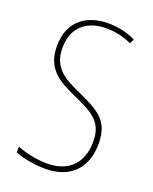

<svg xmlns="http://www.w3.org/2000/svg" viewBox="-138 -802 711 890"><g transform="rotate(20 217.5 -357.0)"><path d="M389 -184C389 -299 326 -329 224 -376C145 -411 79 -444 79 -545C79 -644 142 -699 240 -699C275 -699 320 -693 366 -671L377 -693C341 -712 291 -724 241 -724C131 -724 52 -663 52 -545C52 -429 123 -393 211 -353C310 -309 362 -280 362 -184C362 -77 300 -16 196 -16C142 -16 87 -28 46 -45V-16C88 0 141 10 195 10C313 10 389 -57 389 -184Z"/></g></svg>

Font: Noto Sans Thai Looped Condensed Thin
Style: Regular
Weight: 100
Width: 3
Designer: Sasikarn Vongin, Ben Mitchell
Foundry: The Fontpad Ltd
Version: Version 1.001